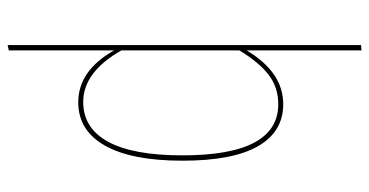

<svg xmlns="http://www.w3.org/2000/svg" viewBox="-252 -521 967 503"><g transform="rotate(90 231.5 -269.5)"><path d="M401 -264Q401 -131 361.5 -61Q322 9 248 9Q165 9 112 -85V191L98 194V-732L112 -733V-432Q169 -528 253 -528Q325 -528 363 -462Q401 -396 401 -264ZM387 -264Q387 -515 253 -515Q208 -515 175 -489Q142 -463 112 -413V-104Q169 -4 247 -4Q316 -4 351.5 -69.5Q387 -135 387 -264Z"/></g></svg>

Font: Fira Sans Compressed Hair
Style: Regular
Weight: 100
Width: 1
Designer: bBox Type GmbH & Carrois Corporate GbR & Edenspiekermann AG
Foundry: bBox Type GmbH & Carrois Corporate GbR & Edenspiekermann AG
Version: Version 4.301